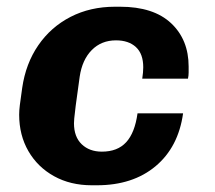

<svg xmlns="http://www.w3.org/2000/svg" viewBox="-20 -541 640 571"><path d="M253 10Q189.5 10 140.8 -17Q92 -44 64.5 -91.5Q37 -139 37 -200Q37 -212.5 39 -228.5Q41 -244.5 46 -279.5Q56.5 -352 93.8 -406.2Q131 -460.5 189.8 -490.8Q248.5 -521 322 -521H337Q436.5 -521 488.8 -472Q541 -423 541 -343Q541 -334.5 541 -325.2Q541 -316 539 -307H403Q406 -326 406 -341Q406 -381 384.2 -401Q362.5 -421 325 -421Q281.5 -421 253 -392.2Q224.5 -363.5 217 -313Q209 -255.5 205.2 -227Q201.5 -198.5 200.8 -188.8Q200 -179 200 -174.5Q200 -134 223 -112Q246 -90 283 -90Q329.5 -90 355.2 -118Q381 -146 389 -204H524.5Q510.5 -103.5 442.8 -46.8Q375 10 268 10Z"/></svg>

Font: Chivo Mono Medium
Style: Italic
Weight: 500
Italic angle: -8.05°
Monospace: yes
Designer: Hector Gatti
Foundry: Omnibus-Type
Version: Version 1.008